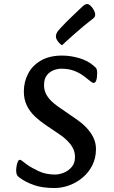

<svg xmlns="http://www.w3.org/2000/svg" viewBox="-20 -931 574 964"><path d="M253.7 13Q191.1 13 149.2 -2.2Q107.3 -17.4 79.6 -38.2Q67.5 -46 64.3 -55.1Q61.1 -64.3 61.1 -73.9Q61.1 -83.5 63.1 -96.2Q65.1 -109 69.3 -118.9Q73.6 -128.7 79.5 -128.7Q84.1 -128.7 92.5 -122.1Q100.9 -115.5 114.8 -105.1Q136.5 -89.5 173.2 -72Q209.8 -54.6 256.9 -54.6Q276.9 -54.6 300 -63.8Q323.2 -73 339.8 -92.3Q356.5 -111.5 356.5 -142.5Q356.5 -165.4 347.5 -184.2Q338.5 -203 322.3 -219.9Q304.7 -239.2 274.6 -259.3Q244.5 -279.5 212.8 -301Q181.2 -322.5 157.5 -344.1Q128.6 -371.5 114.1 -402.4Q99.7 -433.4 99.7 -471.6Q99.7 -519 120.8 -560.3Q141.8 -601.5 185 -626.8Q228.2 -652 292.3 -652Q333.4 -652 377.9 -639.2Q422.4 -626.3 453.8 -597.6Q462.8 -591.2 465.4 -583Q467.9 -574.8 467.9 -565.5Q467.9 -541.7 463.5 -528.3Q459.1 -514.8 450.2 -514.8Q445.2 -514.8 438.3 -519.7Q431.4 -524.6 422.4 -532.1Q409.5 -542.8 391.2 -555.5Q372.8 -568.2 347.3 -577.2Q321.7 -586.1 287.5 -586.1Q270.4 -586.1 250.1 -578.8Q229.9 -571.5 215.5 -553.4Q201.1 -535.4 201.1 -503.5Q201.1 -480.8 210.3 -461.2Q219.5 -441.6 238.2 -423.2Q251.5 -410.2 273.7 -394.4Q295.9 -378.7 321.4 -361.6Q346.9 -344.5 370.2 -327.8Q393.5 -311 408.6 -295.6Q434.1 -270.1 448 -242.1Q461.9 -214.1 461.9 -182.7Q461.9 -137.9 443.8 -101.6Q425.6 -65.4 395.2 -39.8Q364.9 -14.2 328.1 -0.6Q291.4 13 253.7 13ZM291.8 -703.9Q280.3 -710.2 270.5 -723.5Q260.7 -736.8 260.7 -747.7Q260.7 -753.9 262.3 -759.3Q264 -764.7 267.5 -770.5Q271.2 -776.2 282.8 -788.9Q294.4 -801.7 310 -817.5Q325.7 -833.3 341.9 -848.7Q358.1 -864.1 371.1 -876.6Q384.1 -889.1 390.1 -894.7Q400.2 -904.6 406.6 -907.8Q413 -910.9 418.2 -910.9Q425.7 -910.9 435.1 -901.9Q444.5 -892.8 451.2 -880.1Q457.9 -867.4 457.9 -857.7Q457.9 -853.1 456.1 -848.2Q454.4 -843.4 448.4 -838.6Q430.6 -825.5 405.5 -804.8Q380.4 -784 356 -762.4Q331.5 -740.7 313.7 -724.6Q295.9 -708.5 291.8 -703.9Z"/></svg>

Font: Briem Hand Thin
Style: Regular
Weight: 100
Designer: Gunnlaugur SE Briem, Eben Sorkin
Foundry: Sorkin Type Co.
Version: Version 1.003